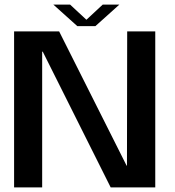

<svg xmlns="http://www.w3.org/2000/svg" viewBox="-20 -811 756 831"><path d="M41 0H162.5V-587.5H165L459 0H652V-675H530.5L529.5 -94H528L236 -675H41ZM314.5 -698H393L496.5 -791H424.5L354 -725.5L283.5 -791H211Z"/></svg>

Font: Anybody Thin Medium
Style: Regular
Weight: 500
Version: Version 1.113;gftools[0.9.25]